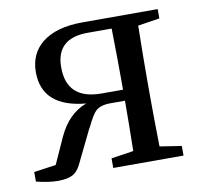

<svg xmlns="http://www.w3.org/2000/svg" viewBox="-65 -589 713 670"><g transform="rotate(-10 291.5 -254.0)"><path d="M88 11Q56 11 12 0V-34L90 -45L132 -138Q167 -214 232 -238Q78 -252 78 -376Q78 -441 125 -479Q175 -519 269 -519H535V-486L458 -474Q456 -362 456 -289V-230Q456 -156 458 -46L535 -34V0H286V-34L365 -46Q367 -150 367 -224H315Q280 -224 263 -208Q251 -197 231 -156Q228 -150 226 -147L169 -30Q157 -7 141 1Q123 11 88 11ZM291 -263H367V-289Q367 -368 365 -480H280Q168 -480 168 -377Q168 -263 291 -263Z"/></g></svg>

Font: GenRyuMin TW M
Style: Regular
Weight: 500
Version: Version 1.501;PS 1;hotconv 16.6.51;makeotf.lib2.5.65220